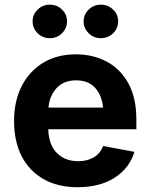

<svg xmlns="http://www.w3.org/2000/svg" viewBox="-20 -783 636 814"><path d="M309.1 10.7Q225.6 10.7 165 -23.4Q104.5 -57.6 72 -120.6Q39.6 -183.6 39.6 -270Q39.6 -354.5 72 -418Q104.5 -481.4 163.3 -517.1Q222.2 -552.7 301.8 -552.7Q373 -552.7 431.2 -522.5Q489.3 -492.2 523.7 -430.7Q558.1 -369.1 558.1 -275.9V-234.9H184.6Q187 -168 221.7 -133.8Q256.3 -99.6 311.5 -99.6Q350.1 -99.6 377.7 -116Q405.3 -132.3 417 -164.1L549.8 -139.2Q529.8 -71.3 467 -30.3Q404.3 10.7 309.1 10.7ZM185.5 -326.7H417Q411.6 -379.9 382.8 -411.1Q354 -442.4 303.2 -442.4Q250.5 -442.4 220.2 -409.9Q189.9 -377.4 185.5 -326.7ZM191.4 -621.1Q161.1 -621.1 139.6 -642.1Q118.2 -663.1 118.2 -692.4Q118.2 -721.7 139.6 -742.4Q161.1 -763.2 191.4 -763.2Q221.7 -763.2 242.9 -742.4Q264.2 -721.7 264.2 -692.4Q264.2 -663.1 242.9 -642.1Q221.7 -621.1 191.4 -621.1ZM407.7 -621.1Q377.4 -621.1 356 -642.1Q334.5 -663.1 334.5 -692.4Q334.5 -721.7 356 -742.4Q377.4 -763.2 407.7 -763.2Q438 -763.2 459.5 -742.4Q481 -721.7 481 -692.4Q481 -663.1 459.5 -642.1Q438 -621.1 407.7 -621.1Z"/></svg>

Font: Inter
Style: Bold
Weight: 700
Designer: Rasmus Andersson
Foundry: rsms
Version: Version 4.001;git-9221beed3